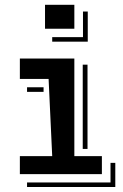

<svg xmlns="http://www.w3.org/2000/svg" viewBox="-20 -710 502 783"><path d="M163.6 -690.4H283.2V-592.8H163.6ZM192.9 -558.6H318.4V-663.1H337.9V-540H192.9ZM61 -73.2H192.9L178.2 -388.2H61V-471.2H283.2V-73.2H395.5V0H61ZM317.4 -446.3H336.9V-102.5H317.4ZM90.3 -354H157.7V-335.4H90.3ZM430.7 34.2V-45.9H450.2V52.7H90.3V34.2Z"/></svg>

Font: Vast Shadow
Style: Regular
Weight: 400
Designer: Nicole Fally
Foundry: Nicole Fally
Version: Version 1.002